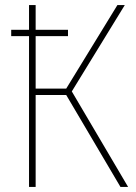

<svg xmlns="http://www.w3.org/2000/svg" viewBox="-20 -734 533 754"><path d="M94 0V-592H24V-617H94V-714H120V-617H247V-592H120V-386H240L441 -714H470L262 -375L483 0H453L240 -361H120V0Z"/></svg>

Font: Noto Sans SemiCondensed Thin
Style: Regular
Weight: 100
Width: 4
Designer: Monotype Design Team
Foundry: Monotype Imaging Inc.
Version: Version 2.013; ttfautohint (v1.8.4.7-5d5b)